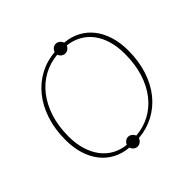

<svg xmlns="http://www.w3.org/2000/svg" viewBox="-192 -922 1141 1141"><g transform="rotate(-45 378.5 -352.0)"><path d="M65 -295.5Q65 -385.5 89.5 -459.5Q114 -533.5 157.5 -587.2Q201 -641 260.2 -672.8Q319.5 -704.5 389 -710Q393 -723 403.8 -731.8Q414.5 -740.5 428.5 -740.5Q442 -740.5 453.2 -731.5Q464.5 -722.5 468.5 -709.5Q523 -705 567 -681.5Q611 -658 641.8 -618.5Q672.5 -579 689 -525.5Q705.5 -472 705.5 -407.5Q705.5 -317.5 681.2 -243.8Q657 -170 613.8 -116.5Q570.5 -63 511 -31.5Q451.5 0 381.5 5.5Q377.5 18.5 366.2 27.2Q355 36 341.5 36Q327.5 36 316.5 27.2Q305.5 18.5 302 5.5Q247.5 1 203.5 -22.2Q159.5 -45.5 128.8 -84.5Q98 -123.5 81.5 -177Q65 -230.5 65 -295.5ZM92.5 -297Q92.5 -236.5 107.5 -187Q122.5 -137.5 149.8 -101.2Q177 -65 215.8 -43.5Q254.5 -22 302.5 -17Q307 -29 317.8 -37.2Q328.5 -45.5 341.5 -45.5Q354.5 -45.5 365.5 -37Q376.5 -28.5 381 -16Q445 -21 499.2 -50Q553.5 -79 593 -129.5Q632.5 -180 654.8 -250Q677 -320 677 -407Q677 -467.5 662.5 -516.8Q648 -566 620.8 -602Q593.5 -638 554.8 -659.8Q516 -681.5 468 -687Q463.5 -675.5 452.5 -667.2Q441.5 -659 428.5 -659Q415 -659 404 -667.2Q393 -675.5 389 -688Q326 -683 271.8 -653.5Q217.5 -624 177.8 -573.5Q138 -523 115.2 -453Q92.5 -383 92.5 -297Z"/></g></svg>

Font: Lato Thin
Style: Italic
Weight: 200
Italic angle: -7°
Designer: Lukasz Dziedzic
Foundry: tyPoland Lukasz Dziedzic
Version: Version 2.007; 2014-02-27